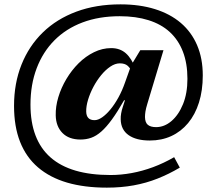

<svg xmlns="http://www.w3.org/2000/svg" viewBox="-20 -734 981 882"><path d="M668 -88.5Q606 -88.5 570.8 -113.2Q535.5 -138 534.5 -185.5Q534 -198.5 536.5 -213Q539 -227.5 544 -242.5L554 -273.5H550Q519.5 -220 494 -185Q468.5 -150 445.5 -129.8Q422.5 -109.5 399.2 -101.2Q376 -93 350 -93Q296.5 -93 266.8 -123.2Q237 -153.5 236 -204Q235 -244.5 248 -287.8Q261 -331 285 -371.2Q309 -411.5 341.2 -443.5Q373.5 -475.5 411.8 -494.2Q450 -513 491 -513Q531 -513 557.8 -489.5Q584.5 -466 602 -419.5L589.5 -397.5Q579 -421 566.2 -432Q553.5 -443 530.5 -443Q509 -443 486.8 -428Q464.5 -413 444.5 -388.5Q424.5 -364 409 -334.8Q393.5 -305.5 384.5 -275.8Q375.5 -246 376 -221.5Q376.5 -201.5 386 -191.8Q395.5 -182 414.5 -182Q430.5 -182 449.2 -195Q468 -208 487.2 -231.2Q506.5 -254.5 524 -286.2Q541.5 -318 554.5 -355.5L582.5 -434L624.5 -503.5H731L656.5 -256Q650.5 -236.5 648.2 -222.2Q646 -208 646 -196.5Q646.5 -171 659.2 -160.5Q672 -150 697 -150Q735 -150 767.8 -178Q800.5 -206 820.8 -255.8Q841 -305.5 841 -372Q841 -443 820.2 -496.8Q799.5 -550.5 760 -586.8Q720.5 -623 662.5 -641.2Q604.5 -659.5 530 -659.5Q435 -659.5 359.2 -631Q283.5 -602.5 230.2 -549Q177 -495.5 148.5 -420.5Q120 -345.5 120 -253.5Q120 -173 143 -112.2Q166 -51.5 212 -11Q258 29.5 327 49.8Q396 70 488 70Q535.5 70 584.8 61Q634 52 683.2 33.8Q732.5 15.5 780 -12L806 36Q756.5 65.5 704.2 86.2Q652 107 594.2 117.5Q536.5 128 471 128Q367.5 128 288.2 104.8Q209 81.5 154.5 34.8Q100 -12 72.2 -82.5Q44.5 -153 44.5 -247.5Q44.5 -351.5 78.8 -437.2Q113 -523 176.8 -585Q240.5 -647 330.8 -680.5Q421 -714 533.5 -714Q621.5 -714 691.5 -692.2Q761.5 -670.5 810.5 -628.8Q859.5 -587 885.5 -526.2Q911.5 -465.5 911.5 -387.5Q911.5 -318.5 894 -263Q876.5 -207.5 844 -168.5Q811.5 -129.5 767 -109Q722.5 -88.5 668 -88.5Z"/></svg>

Font: Newsreader 9pt SemiBold
Style: Regular
Weight: 600
Designer: Hugues Gentile
Foundry: Production Type
Version: Version 1.003